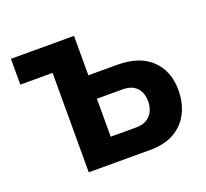

<svg xmlns="http://www.w3.org/2000/svg" viewBox="-97 -640 811 755"><g transform="rotate(-20 309.0 -262.0)"><path d="M153 0V-416H18V-524H282V-359H402Q496 -359 545.5 -311Q595 -263 595 -184Q595 -131 574 -89Q553 -47 512 -23.5Q471 0 410 0ZM282 -102H389Q416 -102 433.5 -113Q451 -124 459.5 -142Q468 -160 468 -183Q468 -205 460 -222.5Q452 -240 434.5 -250.5Q417 -261 388 -261H282Z"/></g></svg>

Font: YasnoRaleway
Style: Bold
Weight: 700
Designer: Matt McInerney, Pablo Impallari, Rodrigo Fuenzalida
Foundry: Matt McInerney, Pablo Impallari, Rodrigo Fuenzalida
Version: Version 4.026